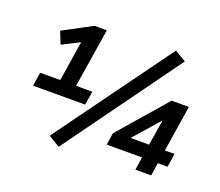

<svg xmlns="http://www.w3.org/2000/svg" viewBox="-125 -912 1280 1119"><g transform="rotate(20 515.5 -352.5)"><path d="M74 -256 87 -341H212L255 -617H304L143 -535L113 -611L291 -706H368L310 -341H411L397 -256ZM336 28 265 -15 787 -733 857 -691ZM802 0 814 -80H595L606 -154L863 -450H970L925 -164H985L972 -80H912L900 0ZM827 -164 857 -350H876L693 -142V-164Z"/></g></svg>

Font: Nunito Sans 9pt
Style: Bold Italic
Weight: 700
Italic angle: -9°
Version: Version 3.101;gftools[0.9.27]